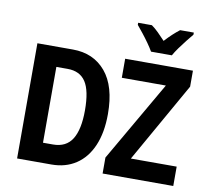

<svg xmlns="http://www.w3.org/2000/svg" viewBox="-97 -1058 1320 1172"><g transform="rotate(10 563.5 -472.0)"><path d="M774 -784Q762 -805 743 -832Q724 -859 703 -885.5Q682 -912 666 -931V-944H751Q772 -929 793.5 -908Q815 -887 838 -862Q862 -888 883 -907.5Q904 -927 926 -944H1011V-931Q995 -912 974.5 -886Q954 -860 934.5 -833Q915 -806 903 -784ZM82 0V-714H302Q430 -714 505.5 -624.5Q581 -535 581 -363Q581 -248 546 -166.5Q511 -85 446.5 -42.5Q382 0 295 0ZM283 -122Q364 -122 401.5 -182Q439 -242 439 -361Q439 -483 403 -537.5Q367 -592 291 -592H221V-122ZM612 0V-99L899 -596H626V-714H1046V-615L766 -120H1050V0Z"/></g></svg>

Font: Noto Sans Mono SemiCondensed
Style: Bold
Weight: 700
Width: 4
Designer: Monotype Design Team
Foundry: Monotype Imaging Inc.
Version: Version 2.014